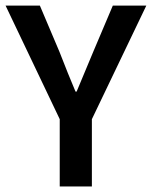

<svg xmlns="http://www.w3.org/2000/svg" viewBox="-24 -674 549 694"><path d="M191.9 0V-243.2L-3.9 -653.8H120.1L190.9 -486.8Q223.1 -403.8 249 -342.8H252.9Q304.7 -465.8 313 -486.8L383.8 -653.8H504.9L308.1 -243.2V0Z"/></svg>

Font: Toshiba Sans Medium
Style: Regular
Weight: 500
Designer: Paul D. Hunt
Foundry: Toshiba Corporation
Version: Version 2.020;PS 2.0;hotconv 1.0.86;makeotf.lib2.5.63406